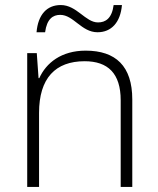

<svg xmlns="http://www.w3.org/2000/svg" viewBox="-20 -742 628 762"><path d="M125 -614H159C166 -667 190 -683 219 -683C272 -683 303 -614 367 -614C422 -614 458 -653 464 -722H431C424 -669 399 -653 369 -653C319 -653 285 -722 221 -722C166 -722 131 -684 125 -614ZM320 -541C223 -541 163 -492 136 -432H133L126 -531H88V0H135V-294C135 -432 200 -499 316 -499C408 -499 459 -451 459 -344V0H505V-347C505 -480 439 -541 320 -541Z"/></svg>

Font: Noto Sans Syriac Extralight
Style: Regular
Weight: 200
Designer: Patrick Giasson and the Monotype Design Team
Foundry: Monotype Imaging Inc.
Version: Version 3.000